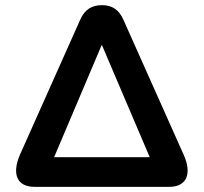

<svg xmlns="http://www.w3.org/2000/svg" viewBox="-20 -725 791 745"><path d="M114 0H637C703 0 727 -49 692 -126L459 -648C442 -687 415 -705 376 -705C335 -705 308 -687 291 -648L58 -126C25 -51 45 0 114 0ZM374 -549H376L561 -115H190Z"/></svg>

Font: SN Pro
Style: Bold
Weight: 700
Designer: Tobias Whetton
Foundry: Supernotes
Version: Version 1.003;Glyphs 3.3 (3324)